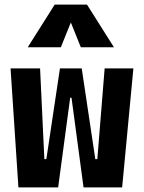

<svg xmlns="http://www.w3.org/2000/svg" viewBox="-20 -815 626 835"><path d="M343.3 0 291 -390.1H285.2L232.9 0H60.1L25.9 -517.6H154.3L172.9 -123H181.6L240.7 -517.6H335.4L394.5 -123H403.3L435.1 -517.6H560.1L511.2 0ZM100.6 -609.4 217.8 -794.9H358.4L475.6 -609.4H331.5L288.1 -717.3L244.6 -609.4Z"/></svg>

Font: Cascadia Code NF
Style: Bold
Weight: 700
Monospace: yes
Designer: Aaron Bell
Foundry: Saja Typeworks
Version: Version 2404.023; ttfautohint (v1.8.4)